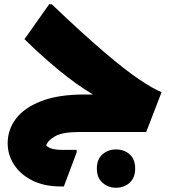

<svg xmlns="http://www.w3.org/2000/svg" viewBox="-20 -620 799 902"><path d="M356 0Q275 0 240 19.5Q205 39 197 63Q215 84 272 84H340V96L280 256H266Q188 256 132 228Q76 200 46 153.5Q16 107 16 53Q16 -11 55 -62.5Q94 -114 174 -145Q254 -176 375 -176H417Q338 -223 254.5 -292Q171 -361 95 -436L211 -600H223Q367 -463 467 -377.5Q567 -292 633 -247.5Q699 -203 739 -187L667 0ZM435 172Q435 128 461.5 105Q488 82 525 82Q563 82 589 105Q615 128 615 172Q615 215 589 238.5Q563 262 525 262Q488 262 461.5 238.5Q435 215 435 172Z"/></svg>

Font: Kufam Black
Style: Italic
Weight: 900
Italic angle: -11°
Designer: Artur Schmal
Foundry: Original Type
Version: Version 1.301; ttfautohint (v1.8.3)